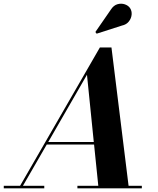

<svg xmlns="http://www.w3.org/2000/svg" viewBox="-68 -1023 860 1043"><path d="M594 -884 457 -840 450 -849 534 -970.5Q549 -994 570 -1000Q591 -1006 610 -999.5Q629 -993 638.5 -979Q649 -963 647 -942.8Q645 -922.5 631.5 -905.8Q618 -889 594 -884ZM-47.5 -13.5H41L474.5 -765H537.5L630.5 -13.5H702.5V0H352.5V-13.5H466L443 -238H186L56.5 -13.5H172.5V0H-47.5ZM404.5 -617 194 -251.5H441.5Z"/></svg>

Font: Bodoni* 16pt
Style: Bold Italic
Weight: 700
Italic angle: -13°
Version: Version 2.3